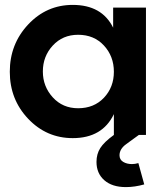

<svg xmlns="http://www.w3.org/2000/svg" viewBox="-20 -551 656 784"><path d="M277 13Q170 13 95 -66Q20 -145 20 -258Q20 -371 95 -451Q170 -531 277 -531Q396 -531 442 -438V-520H576V0H547L496 37Q468 57 468 83Q468 101 483 110Q498 119 519 119Q531 119 545 115L569 202Q530 213 494 213Q438 213 406 185Q374 157 374 110Q374 78 389.5 53.5Q405 29 445 0V-85Q398 13 277 13ZM299 -109Q364 -109 404.5 -152Q445 -195 445 -258Q445 -321 404.5 -365Q364 -409 299 -409Q236 -409 195.5 -365Q155 -321 155 -259Q155 -198 195.5 -153.5Q236 -109 299 -109Z"/></svg>

Font: Cal Sans
Style: Regular
Weight: 400
Designer: Designer Mark Davis DBA MarkFonts
Foundry: Designer Mark Davis DBA MarkFonts
Version: Version 1.000